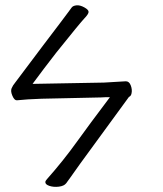

<svg xmlns="http://www.w3.org/2000/svg" viewBox="-20 -719 625 737"><path d="M475 -347Q319 -133 288 -91Q258 -49 250 -37.5Q242 -26 234 -15.5Q226 -5 206 -2.5Q186 0 169.5 -5.5Q153 -11 154 -21Q154 -24 160 -31Q223 -102 276 -176Q319 -236 402 -346Q380 -346 368 -345L139 -340Q81 -338 45 -334H44Q35 -334 27.5 -351.5Q20 -369 24.5 -380Q29 -391 39 -403Q104 -489 145 -544Q188 -600 209.5 -629Q231 -658 241 -671L255 -690Q260 -697 273.5 -698.5Q287 -700 304 -690.5Q321 -681 320 -672.5Q319 -664 304 -648.5Q289 -633 196 -517Q147 -454 105 -397L379 -402L463 -407Q476 -407 482 -391Q488 -375 485 -361Q483 -350 475 -347Z"/></svg>

Font: LXGW Bright GB
Style: Italic
Weight: 400
Italic angle: -12°
Designer: Christian Thalmann (Catharsis Fonts)
Foundry: LXGW / Christian Thalmann (Catharsis Fonts) / Fontworks Inc.
Version: Version 5.510